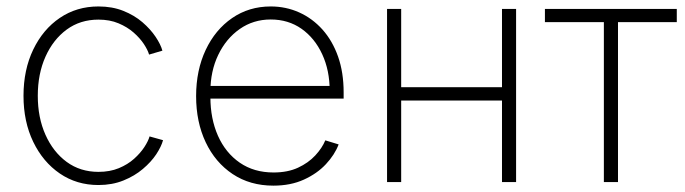

<svg xmlns="http://www.w3.org/2000/svg" viewBox="-20 -567 2133 598"><path d="M286.6 9.3Q218.8 9.3 166.3 -26.6Q113.8 -62.5 83.5 -125.2Q53.2 -188 53.2 -268.6Q53.2 -349.6 83.5 -412.6Q113.8 -475.6 166.3 -511.2Q218.8 -546.9 286.6 -546.9Q329.6 -546.9 364 -533.2Q398.4 -519.5 423.6 -497.8Q448.7 -476.1 464.6 -452.4Q480.5 -428.7 485.8 -409.2L444.3 -397Q440.4 -411.1 428.2 -429.7Q416 -448.2 396.2 -465.6Q376.5 -482.9 349.1 -494.4Q321.8 -505.9 286.6 -505.9Q230 -505.9 187.7 -474.9Q145.5 -443.8 121.6 -390.4Q97.7 -336.9 97.7 -268.6Q97.7 -200.7 121.6 -147.2Q145.5 -93.8 187.7 -62.7Q230 -31.7 286.6 -31.7Q322.3 -31.7 350.1 -43.2Q377.9 -54.7 397.7 -72.5Q417.5 -90.3 429.7 -109.1Q441.9 -127.9 445.8 -142.1L487.8 -130.4Q482.4 -110.4 466.6 -86.4Q450.7 -62.5 425 -40.8Q399.4 -19 364.5 -4.9Q329.6 9.3 286.6 9.3Z M831.5 11.2Q758.8 11.2 704.6 -24.9Q650.4 -61 620.6 -124Q590.8 -187 590.8 -267.6Q590.8 -348.1 620.6 -411.4Q650.4 -474.6 702.9 -510.7Q755.4 -546.9 823.2 -546.9Q870.6 -546.9 911.9 -528.3Q953.1 -509.8 984.4 -474.9Q1015.6 -439.9 1033 -390.6Q1050.3 -341.3 1050.3 -279.3V-259.8H617.7V-299.3H1026.4L1006.8 -284.7Q1006.8 -347.7 983.6 -397.9Q960.4 -448.2 919.2 -477.3Q877.9 -506.3 823.2 -506.3Q769 -506.3 726.6 -476.6Q684.1 -446.8 659.7 -396Q635.3 -345.2 635.3 -281.7V-264.6Q635.3 -197.3 658.9 -144Q682.6 -90.8 726.8 -60.3Q771 -29.8 832 -29.8Q876 -29.8 908.2 -44.7Q940.4 -59.6 961.9 -82.8Q983.4 -106 993.2 -129.9L1034.7 -117.2Q1022.5 -85 995.1 -55.7Q967.8 -26.4 926.5 -7.6Q885.3 11.2 831.5 11.2Z M1557.6 -295.4V-253.9H1217.3V-295.4ZM1229.5 -539.1V0H1185.5V-539.1ZM1587.4 -539.1V0H1543.5V-539.1Z M1860.8 0V-498H1677.2V-539.1H2087.9V-498H1904.8V0Z"/></svg>

Font: Inter 18pt ExtraLight
Style: Regular
Weight: 250
Designer: Rasmus Andersson
Foundry: rsms
Version: Version 4.001;git-66647c0bb